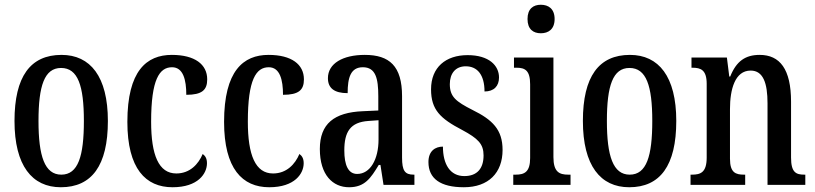

<svg xmlns="http://www.w3.org/2000/svg" viewBox="-20 -778 3431 808"><path d="M236 10C366 10 434 -81 434 -269C434 -456 360 -547 239 -547C108 -547 41 -456 41 -269C41 -81 115 10 236 10ZM238 -43C168 -43 142 -121 142 -269C142 -417 167 -492 237 -492C308 -492 333 -417 333 -269C333 -121 309 -43 238 -43Z M706 10C814 10 851 -48 851 -91C851 -111 844 -122 833 -130C815 -87 779 -48 722 -48C648 -48 616 -125 616 -266C616 -444 651 -495 704 -495C751 -495 764 -442 764 -379C830 -379 852 -399 852 -444C852 -507 800 -547 703 -547C597 -547 516 -480 516 -265C516 -68 593 10 706 10Z M1113 10C1221 10 1258 -48 1258 -91C1258 -111 1251 -122 1240 -130C1222 -87 1186 -48 1129 -48C1055 -48 1023 -125 1023 -266C1023 -444 1058 -495 1111 -495C1158 -495 1171 -442 1171 -379C1237 -379 1259 -399 1259 -444C1259 -507 1207 -547 1110 -547C1004 -547 923 -480 923 -265C923 -68 1000 10 1113 10Z M1449 10C1515 10 1540 -28 1574 -84H1581L1594 0H1724V-43H1721C1684 -43 1672 -59 1672 -115V-373C1672 -500 1619 -547 1515 -547C1423 -547 1360 -511 1360 -449C1360 -407 1387 -386 1443 -386C1443 -452 1456 -495 1507 -495C1561 -495 1572 -448 1572 -373V-313L1507 -310C1386 -305 1326 -257 1326 -151C1326 -41 1381 10 1449 10ZM1483 -46C1445 -46 1429 -84 1429 -145C1429 -223 1454 -264 1531 -269L1573 -272V-191C1573 -107 1538 -46 1483 -46Z M1932 10C2036 10 2095 -51 2095 -147C2095 -233 2052 -274 1969 -315C1898 -351 1873 -371 1873 -424C1873 -469 1897 -499 1940 -499C1989 -499 2019 -463 2019 -393C2059 -393 2080 -416 2080 -452C2080 -502 2038 -546 1948 -546C1856 -546 1794 -495 1794 -402C1794 -316 1833 -279 1925 -231C1992 -195 2015 -172 2015 -124C2015 -70 1989 -37 1934 -37C1874 -37 1844 -87 1844 -161C1812 -161 1783 -143 1783 -96C1783 -26 1834 10 1932 10Z M2256 -638C2288 -638 2314 -655 2314 -698C2314 -741 2288 -758 2256 -758C2224 -758 2200 -741 2200 -698C2200 -655 2224 -638 2256 -638ZM2140 0H2381V-43H2371C2333 -43 2309 -55 2309 -117V-536H2143V-493H2154C2190 -493 2211 -481 2211 -423V-113C2211 -54 2187 -43 2150 -43H2140Z M2628 10C2758 10 2826 -81 2826 -269C2826 -456 2752 -547 2631 -547C2500 -547 2433 -456 2433 -269C2433 -81 2507 10 2628 10ZM2630 -43C2560 -43 2534 -121 2534 -269C2534 -417 2559 -492 2629 -492C2700 -492 2725 -417 2725 -269C2725 -121 2701 -43 2630 -43Z M2886 0H3116V-43H3111C3076 -43 3052 -51 3052 -110V-319C3052 -402 3073 -481 3139 -481C3192 -481 3210 -428 3210 -343V0H3369V-43H3365C3330 -43 3309 -52 3309 -115V-350C3309 -487 3262 -547 3177 -547C3117 -547 3079 -521 3053 -456H3049L3039 -536H2890V-493H2894C2929 -493 2954 -484 2954 -425V-115C2954 -52 2928 -43 2892 -43H2886Z"/></svg>

Font: Noto Serif Armenian ExtraCondensed Medium
Style: Regular
Weight: 500
Width: 2
Designer: Monotype Design Team
Foundry: Monotype Imaging Inc.
Version: Version 2.008